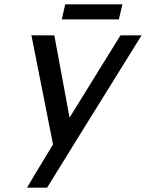

<svg xmlns="http://www.w3.org/2000/svg" viewBox="-20 -662 669 880"><path d="M189 56.2 223.1 0 124 -500H229L298.8 -123L532.2 -500H628.9Q288.1 47.9 195.8 198.2H104Q130.9 151.4 189 56.2ZM524.9 -573.2H263.2L278.8 -642.1H541Z"/></svg>

Font: Perun
Style: Italic
Weight: 400
Italic angle: -12°
Foundry: Stefan Peev, Context Ltd
Version: Version 001.000